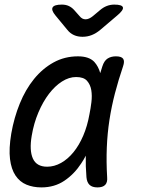

<svg xmlns="http://www.w3.org/2000/svg" viewBox="-20 -805 640 835"><path d="M160 10Q124 10 95 -2Q66 -14 47.5 -41.5Q29 -69 23.5 -113.5Q18 -158 29 -224Q41 -293 66 -354.5Q91 -416 128 -461.5Q165 -507 213 -533.5Q261 -560 319 -560Q367 -560 390 -536Q408 -516 416 -487Q420 -501 425 -516Q433 -541 448 -550.5Q463 -560 484 -560Q508 -560 515.5 -549.5Q523 -539 515 -516Q495 -457 480 -399.5Q465 -342 456 -283.5Q447 -225 444.5 -163.5Q442 -102 446 -34Q448 -12 437.5 -1Q427 10 404 10Q381 10 369.5 -1Q358 -12 356 -34Q352 -82 353 -128Q344 -110 333 -94Q303 -48 260 -19Q217 10 160 10ZM185 -80Q216 -80 245.5 -96.5Q275 -113 299.5 -143Q324 -173 342 -215Q360 -257 369 -308Q374 -332 377.5 -360.5Q381 -389 377 -413Q373 -437 358.5 -453.5Q344 -470 311 -470Q280 -470 249.5 -450.5Q219 -431 193 -397Q167 -363 147 -316Q127 -269 118 -215Q107 -151 123 -115.5Q139 -80 185 -80ZM249 -785Q266 -785 279 -779Q292 -773 302 -762L326 -735Q337 -721 352 -721Q367 -721 384 -735L415 -761Q429 -773 444.5 -779Q460 -785 477 -785Q511 -785 514.5 -773Q518 -761 489 -737L416 -675Q398 -660 379 -652.5Q360 -645 339 -645Q318 -645 301.5 -652.5Q285 -660 273 -675L221 -738Q202 -761 209 -773Q216 -785 249 -785Z"/></svg>

Font: Maple Mono Normal NL
Style: Italic
Weight: 400
Italic angle: -10°
Monospace: yes
Designer: subframe7536
Version: Version 7.000